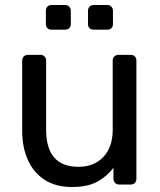

<svg xmlns="http://www.w3.org/2000/svg" viewBox="-20 -740 642 770"><path d="M268 10Q204 10 159.5 -18.5Q115 -47 92 -98Q69 -149 69 -215V-497Q69 -507 75.5 -513.5Q82 -520 92 -520H142Q152 -520 158.5 -513.5Q165 -507 165 -497V-220Q165 -71 295 -71Q357 -71 394.5 -110.5Q432 -150 432 -220V-497Q432 -507 438.5 -513.5Q445 -520 455 -520H505Q515 -520 521 -513.5Q527 -507 527 -497V-23Q527 -13 521 -6.5Q515 0 505 0H458Q448 0 441.5 -6.5Q435 -13 435 -23V-67Q408 -32 369.5 -11Q331 10 268 10ZM356 -621Q345 -621 339 -627Q333 -633 333 -643V-697Q333 -707 339 -713.5Q345 -720 356 -720H410Q420 -720 426.5 -713.5Q433 -707 433 -697V-643Q433 -633 426.5 -627Q420 -621 410 -621ZM186 -621Q176 -621 170 -627Q164 -633 164 -643V-697Q164 -707 170 -713.5Q176 -720 186 -720H241Q251 -720 257.5 -713.5Q264 -707 264 -697V-643Q264 -633 257.5 -627Q251 -621 241 -621Z"/></svg>

Font: Rubik Light
Style: Regular
Weight: 400
Version: Version 2.101